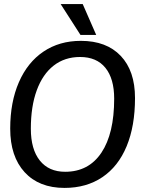

<svg xmlns="http://www.w3.org/2000/svg" viewBox="-20 -910 727 940"><path d="M30 -280Q30 -410 72.5 -507.5Q115 -605 193 -657.5Q271 -710 376 -710Q501 -710 571 -636.5Q641 -563 641 -430Q641 -293 600 -194Q559 -95 481 -42.5Q403 10 296 10Q171 10 100.5 -67Q30 -144 30 -280ZM539 -427Q539 -525 496 -578Q453 -631 372 -631Q297 -631 243 -589Q189 -547 160 -468Q131 -389 131 -280Q131 -179 175 -124Q219 -69 299 -69Q414 -69 476.5 -162.5Q539 -256 539 -427ZM277 -890H385L451 -739H374Z"/></svg>

Font: Krub Medium
Style: Italic
Weight: 500
Italic angle: -8°
Designer: Ekaluck Peanpanawate
Foundry: Cadson Demak Co.,Ltd.
Version: Version 1.000; ttfautohint (v1.6)